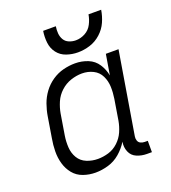

<svg xmlns="http://www.w3.org/2000/svg" viewBox="-137 -845 850 955"><g transform="rotate(-20 288.0 -368.0)"><path d="M206 8Q239 8 273.5 -2Q308 -12 336 -36Q364 -60 383 -91Q378 -63 388.5 -38Q399 -13 424 -2.5Q449 8 477 8H503V-52H487Q475 -52 465 -57Q455 -62 451.5 -73Q448 -84 450 -95L522 -530H455L437 -422Q431 -455 412.5 -483.5Q394 -512 362 -525Q330 -538 294 -538Q263 -538 231.5 -530Q200 -522 172 -503Q144 -484 124 -457Q104 -430 93 -399Q82 -368 77 -337L59 -227Q53 -194 52.5 -160Q52 -126 61 -94.5Q70 -63 90 -38.5Q110 -14 141 -3Q172 8 206 8ZM240 -52Q209 -52 181 -63.5Q153 -75 138 -100Q123 -125 121 -156Q119 -187 124 -218L142 -328Q147 -357 159.5 -386Q172 -415 196 -437Q220 -459 250 -469Q280 -479 309 -479Q341 -479 368 -465.5Q395 -452 408 -425Q421 -398 422 -367.5Q423 -337 418 -305L400 -195Q395 -167 383 -139.5Q371 -112 348 -90.5Q325 -69 296.5 -60.5Q268 -52 240 -52ZM328 -584Q360 -584 392 -594Q424 -604 450 -627.5Q476 -651 489.5 -681.5Q503 -712 508 -744H441Q437 -719 424.5 -694.5Q412 -670 388 -657Q364 -644 338 -644Q320 -644 303 -651Q286 -658 277 -673Q268 -688 266.5 -706.5Q265 -725 268 -744H201Q196 -713 199.5 -682Q203 -651 221 -627.5Q239 -604 268 -594Q297 -584 328 -584Z"/></g></svg>

Font: Iosevka Sparkle Light
Style: Italic
Weight: 300
Italic angle: -9°
Designer: Belleve Invis
Foundry: Belleve Invis
Version: Version 4.5.0; ttfautohint (v1.8.3)